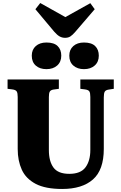

<svg xmlns="http://www.w3.org/2000/svg" viewBox="-20 -1235 801 1269"><path d="M391 14Q280 14 215.5 -20Q151 -54 124 -113.5Q97 -173 97 -250V-594Q97 -620 90.5 -630.5Q84 -641 62 -644L30 -648V-710H369V-648L333 -643Q315 -640 309 -629.5Q303 -619 303 -593V-243Q303 -169 333.5 -127.5Q364 -86 438 -86Q513 -86 545 -129Q577 -172 577 -244V-594Q577 -621 570.5 -631Q564 -641 542 -644L511 -648V-710H732V-648L699 -643Q679 -640 672.5 -629.5Q666 -619 666 -591V-251Q666 -112 594.5 -49Q523 14 391 14ZM410 -985Q391 -985 374.5 -994Q358 -1003 338 -1026L214 -1174L246 -1215L412 -1122L577 -1214L606 -1174L478 -1025Q460 -1004 445.5 -994.5Q431 -985 410 -985ZM535 -778Q492 -778 465 -801.5Q438 -825 438 -867Q438 -907 464.5 -930.5Q491 -954 535 -954Q585 -954 609 -930.5Q633 -907 633 -867Q633 -826 606 -802Q579 -778 535 -778ZM287 -778Q243 -778 216.5 -801.5Q190 -825 190 -867Q190 -907 216.5 -930.5Q243 -954 287 -954Q337 -954 361 -930.5Q385 -907 385 -867Q385 -826 358 -802Q331 -778 287 -778Z"/></svg>

Font: Literata 36pt ExtraBold
Style: Regular
Weight: 800
Designer: Latin by Veronika Burian and Jose Scaglione. Greek by Irene Vlachou. Cyrillic by Vera Evstafieva.
Foundry: TypeTogether
Version: Version 3.002